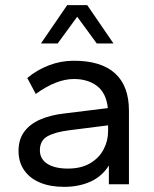

<svg xmlns="http://www.w3.org/2000/svg" viewBox="-20 -716 600 746"><path d="M229 10Q175 10 135.5 -6.5Q96 -23 74 -54.5Q52 -86 52 -130Q52 -174 74 -204Q96 -234 136 -251.5Q176 -269 229 -275L399 -296Q393 -354 357.5 -381.5Q322 -409 267 -409Q233 -409 196 -394.5Q159 -380 119 -351L86 -413Q123 -444 169.5 -462Q216 -480 267 -480Q373 -480 427 -431Q481 -382 481 -286V0H403V-73Q377 -31 332 -10.5Q287 10 229 10ZM244 -61Q295 -61 330 -81.5Q365 -102 382.5 -135.5Q400 -169 400 -206V-229L250 -210Q194 -203 164.5 -186.5Q135 -170 135 -132Q135 -98 164 -79.5Q193 -61 244 -61ZM139 -547 241 -696H319L421 -547H356L280 -651L204 -547Z"/></svg>

Font: Gantari
Style: Regular
Weight: 400
Designer: Anugrah Pasau
Foundry: Lafontype
Version: Version 1.000; ttfautohint (v1.8.3)